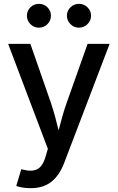

<svg xmlns="http://www.w3.org/2000/svg" viewBox="-20 -775 615 1003"><path d="M64.9 196.3 91.3 108.9 103.5 111.8Q145 123 174.1 109.1Q203.1 95.2 218.3 42.5L230 2.4L22.5 -545.9H138.7L246.6 -235.8Q258.8 -199.7 268.1 -164.6Q277.3 -129.4 286.1 -94.2Q295.4 -129.4 305.2 -164.8Q314.9 -200.2 327.6 -235.8L437.5 -545.9H552.7L315.4 75.7Q290.5 141.1 248.3 174.6Q206.1 208 140.1 208Q114.7 208 95 204.3Q75.2 200.7 64.9 196.3ZM183.6 -630.4Q157.2 -630.4 138.9 -648.9Q120.6 -667.5 120.6 -692.9Q120.6 -718.8 138.9 -736.8Q157.2 -754.9 183.6 -754.9Q209.5 -754.9 227.8 -736.8Q246.1 -718.8 246.1 -692.9Q246.1 -667.5 227.8 -648.9Q209.5 -630.4 183.6 -630.4ZM392.6 -630.4Q366.7 -630.4 348.1 -648.9Q329.6 -667.5 329.6 -692.9Q329.6 -718.8 348.1 -736.8Q366.7 -754.9 392.6 -754.9Q418.5 -754.9 437 -736.8Q455.6 -718.8 455.6 -692.9Q455.6 -667.5 437 -648.9Q418.5 -630.4 392.6 -630.4Z"/></svg>

Font: Inter Medium
Style: Regular
Weight: 500
Designer: Rasmus Andersson
Foundry: rsms
Version: Version 4.001;git-9221beed3